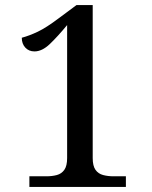

<svg xmlns="http://www.w3.org/2000/svg" viewBox="-20 -738 599 758"><path d="M96 0V-42H163Q186 -42 204.5 -47Q223 -52 234 -67.5Q245 -83 245 -114V-639Q207 -593 176.5 -564Q146 -535 116 -535Q94 -535 80 -550Q66 -565 66 -589Q96 -597 129.5 -613Q163 -629 212 -666L282 -718H346V-114Q346 -83 357 -67.5Q368 -52 387 -47Q406 -42 428 -42H477V0Z"/></svg>

Font: Noto Serif Thai
Style: Regular
Weight: 400
Designer: Monotype Design Team
Foundry: Monotype Imaging Inc.
Version: Version 2.001